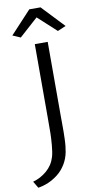

<svg xmlns="http://www.w3.org/2000/svg" viewBox="-136 -1015 613 1224"><g transform="rotate(-10 170.0 -403.0)"><path d="M7.8 162.1 -18.1 118.7Q31.7 105 72 70.6Q112.3 36.1 127.4 -15.1Q135.7 -42.5 139.6 -88.6Q143.6 -134.8 144 -167.5Q144.5 -200.2 144.5 -270.5V-743.2H228V-262.2Q228 -249.5 228.3 -212.9Q228.5 -176.3 228.3 -160.6Q228 -145 227.3 -117.9Q226.6 -90.8 224.4 -70.6Q222.2 -50.3 218.8 -31.7Q210.9 10.7 189 46.4Q167 82 137 105.5Q106.9 128.9 74 143.1Q41 157.2 7.8 162.1ZM64 -800.3 13.2 -822.3 148.4 -967.8H221.2L357.9 -823.2L304.2 -800.3L185.1 -909.2Z"/></g></svg>

Font: HaufeMerriweatherSansLt
Style: Regular
Weight: 300
Designer: Eben Sorkin
Foundry: Eben Sorkin
Version: Version 1.56